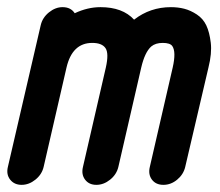

<svg xmlns="http://www.w3.org/2000/svg" viewBox="-35 -497 615 537"><path d="M79 -427Q84 -448 102 -462.5Q120 -477 140 -477Q163 -477 174 -460Q210 -477 246 -477Q308 -477 340 -442Q385 -477 443 -477Q463 -477 480.5 -472.5Q498 -468 515.5 -456.5Q533 -445 542 -426Q551 -407 554.5 -377.5Q558 -348 548 -308L483 -30Q478 -9 460.5 5.5Q443 20 422 20Q401 20 390 5.5Q379 -9 384 -30L448 -308Q458 -352 447 -368Q441 -377 420 -377Q400 -377 388 -367Q370 -351 360 -308L296 -30Q291 -9 273 5.5Q255 20 234.5 20Q214 20 203 5.5Q192 -9 197 -30L261 -308Q270 -348 260 -362.5Q250 -377 223 -377Q167 -377 151 -308L87 -30Q82 -9 64 5.5Q46 20 25.5 20Q5 20 -6.5 5.5Q-18 -9 -13 -30Z"/></svg>

Font: Brass Mono
Style: Bold Italic
Weight: 700
Italic angle: -13°
Monospace: yes
Version: Version 1.000; ttfautohint (v1.8.3) -l 8 -r 50 -G 200 -x 14 